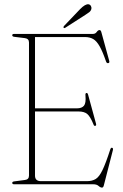

<svg xmlns="http://www.w3.org/2000/svg" viewBox="-20 -858 573 894"><path d="M37 -694Q37 -700 45.5 -700H412Q424 -700 430.2 -709Q436.5 -718 443.5 -718Q449.5 -718 452 -708L488.5 -575Q491.5 -565 483.5 -564Q476.5 -563 473.5 -572.5Q458 -617.5 444 -642.2Q430 -667 414 -676.2Q398 -685.5 375.5 -685.5H143V-353.5H338Q361 -353.5 371 -365.8Q381 -378 378 -412.5Q376.5 -423.5 382 -425Q388 -426.5 390.5 -416L427 -282.5Q429.5 -273 423.5 -272Q417.5 -270.5 415 -279.5Q400.5 -315 386.5 -327Q372.5 -339 345.5 -339H143V-40Q143 -14.5 171 -14.5H384.5Q409 -14.5 425.5 -24.5Q442 -34.5 457.2 -66Q472.5 -97.5 493.5 -162.5Q496.5 -171 501.5 -170Q508 -169 505.5 -158.5L463.5 5Q461 15.5 455 15.5Q447.5 15.5 439 7.8Q430.5 0 413.5 0H45.5Q37 0 37 -6.5Q37 -12.5 47 -13.5L96 -20Q115 -22 115 -40.5V-660Q115 -678 96 -680.5L47 -686.5Q37 -687.5 37 -694ZM352.5 -815Q377.5 -840.5 392.5 -838Q400 -836.5 403.5 -829.8Q407 -823 405.5 -816.5Q403 -807 395.5 -801.2Q388 -795.5 377 -788.5L283.5 -728.5Q279 -725.5 276.5 -729Q273.5 -732 278.5 -737.5Z"/></svg>

Font: Fraunces 144pt S050 Thin
Style: Regular
Weight: 100
Version: Version 1.000; ttfautohint (v1.8.3)